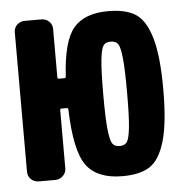

<svg xmlns="http://www.w3.org/2000/svg" viewBox="-44 -569 588 619"><g transform="rotate(-5 250.0 -260.0)"><path d="M304.2 -101.1Q311.5 -90.8 327.6 -90.8Q343.8 -90.8 351.1 -101.1Q358.4 -111.3 362.3 -147Q366.2 -182.6 366.2 -259.8Q366.2 -336.9 362.3 -373Q358.4 -409.2 351.1 -418.9Q343.8 -428.7 327.6 -428.7Q311.5 -428.7 304.2 -418.9Q296.9 -409.2 293 -373Q289.1 -336.9 289.1 -259.8Q289.1 -182.6 293 -147Q296.9 -111.3 304.2 -101.1ZM328.1 -527.3Q385.7 -527.3 417.5 -506.3Q449.2 -485.4 466.3 -426.8Q483.4 -368.2 483.4 -260.3Q483.4 -152.3 466.3 -93.8Q449.2 -35.2 417.5 -14.2Q385.7 6.8 328.1 6.8Q247.1 6.8 211.9 -40.5Q176.8 -87.9 172.9 -222.7Q172.9 -227.5 168 -227.5H151.4Q146.5 -227.5 146.5 -222.7V-35.2Q146.5 -20.5 136.2 -10.3Q126 0 111.3 0H57.6Q43 0 32.7 -9.8Q22.5 -19.5 22.5 -35.2V-485.4Q22.5 -500 32.7 -509.8Q43 -519.5 57.6 -519.5H111.3Q126 -519.5 136.2 -509.8Q146.5 -500 146.5 -485.4V-329.1Q146.5 -324.2 151.4 -324.2H168.9Q173.8 -324.2 173.8 -330.1Q180.7 -444.3 216.3 -485.8Q252 -527.3 328.1 -527.3Z"/></g></svg>

Font: Rounded-L Mgen+ 1mn bold
Style: Bold
Weight: 700
Designer: [Source Han Sans]
Ryoko NISHIZUKA  (kana & ideographs); Paul D. Hunt (Latin, Greek & Cyrillic); Wenlong ZHANG  (bopomofo
Version: Version 1.059.20150602